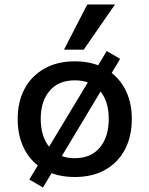

<svg xmlns="http://www.w3.org/2000/svg" viewBox="-20 -782 668 858"><path d="M314 9Q236 9 178.5 -23Q121 -55 90 -113.5Q59 -172 59 -250Q59 -328 90 -385.5Q121 -443 178.5 -475.5Q236 -508 314 -508Q393 -508 450 -475.5Q507 -443 538 -385.5Q569 -328 569 -250Q569 -172 538 -113.5Q507 -55 450 -23Q393 9 314 9ZM314 -75Q386 -75 426 -122.5Q466 -170 466 -251Q466 -330 426.5 -376.5Q387 -423 314 -423Q242 -423 202 -376.5Q162 -330 162 -251Q162 -170 202.5 -122.5Q243 -75 314 -75ZM172 56 111 20 457 -554 517 -519ZM266 -560 370 -762H494L354 -560Z"/></svg>

Font: Nunito Sans 7pt SemiBold
Style: Regular
Weight: 600
Designer: Vernon Adams
Foundry: Vernon Adams
Version: Version 3.101;gftools[0.9.27]